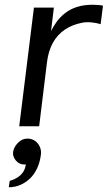

<svg xmlns="http://www.w3.org/2000/svg" viewBox="-20 -532 454 809"><path d="M61 0 123 -500H207L195 -401Q205 -421 219 -440.5Q233 -460 254 -476.5Q275 -493 303.5 -502.5Q332 -512 371 -512Q379 -512 393 -511Q407 -510 414 -508L404 -430Q390 -435 367 -437.5Q344 -440 325 -436Q284 -428 253 -407Q222 -386 203 -352Q184 -318 178 -270L145 0ZM17 257Q17 257 18 250Q19 243 20 236.5Q21 230 21 230Q21 230 30.5 227Q40 224 52.5 216.5Q65 209 75.5 195.5Q86 182 89 160Q88 161 85 161Q82 161 81 161Q61 161 47 144.5Q33 128 35 109Q38 88 55.5 70Q73 52 95 52Q114 52 127.5 61.5Q141 71 148 87Q155 103 152 122Q148 152 136.5 177Q125 202 107 219.5Q89 237 66 247Q43 257 17 257Z"/></svg>

Font: Inclusive Sans
Style: Italic
Weight: 400
Italic angle: -7°
Designer: Olivia King
Foundry: Olivia King
Version: Version 2.004